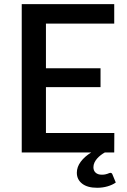

<svg xmlns="http://www.w3.org/2000/svg" viewBox="-20 -740 616 932"><path d="M542 146Q526 157.5 502.2 164.5Q478.5 171.5 451.5 171.5Q404.5 171.5 378.8 151.5Q353 131.5 353 98.5Q353 70.5 371.8 45.2Q390.5 20 423 0H85.5V-720H534.5V-625.5H203V-408.5H468V-317H203V-94.5H535L534.5 0H489Q479 5.5 469.2 13Q459.5 20.5 451.5 29.5Q443.5 38.5 438.5 49.2Q433.5 60 433.5 72Q433.5 88.5 444.2 98.2Q455 108 474 108Q484.5 108 491 106.5Q497.5 105 502 103.5Q506.5 102 509.5 100.5Q512.5 99 515 99Q523 99 525.5 106Z"/></svg>

Font: Lato SemiBold
Style: Regular
Weight: 600
Designer: Lukasz Dziedzic with Adam Twardoch and Botio Nikoltchev
Foundry: tyPoland Lukasz Dziedzic
Version: Version 2.015; 2015-08-06; http://www.latofonts.com/